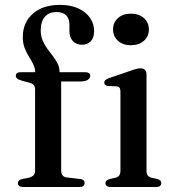

<svg xmlns="http://www.w3.org/2000/svg" viewBox="-20 -746 692 766"><path d="M224 -65.5Q224 -53.5 229.8 -46.2Q235.5 -39 247 -38L298.5 -32Q308 -31.5 312.8 -27Q317.5 -22.5 317.5 -15.5Q317.5 0 296.5 0H71.5Q62.5 0 57 -4Q51.5 -8 51.5 -15Q51.5 -22 56 -26Q60.5 -30 70 -32L95.5 -37Q108 -40.5 114 -47Q120 -53.5 120 -65V-389.5Q120 -399 115.5 -405.5Q111 -412 98 -416L67.5 -424Q53 -428.5 48 -433.2Q43 -438 43 -444Q43 -450 47.8 -454Q52.5 -458 62 -458H143.5L120.5 -441V-457.5Q120.5 -473.5 113.2 -488.5Q106 -503.5 96 -519Q86 -534.5 78.5 -554Q71 -573.5 71 -598.5Q71 -656 110.8 -691.2Q150.5 -726.5 219 -726.5Q262.5 -726.5 293 -712.2Q323.5 -698 339.5 -674.2Q355.5 -650.5 355.5 -622.5Q355.5 -595.5 342.2 -581.5Q329 -567.5 307.5 -567.5Q284.5 -567.5 270.8 -582Q257 -596.5 257 -621.5V-647Q257 -672 243.8 -685Q230.5 -698 205.5 -698Q175.5 -698 159 -679Q142.5 -660 142.5 -625Q142.5 -603 150 -585Q157.5 -567 168.8 -551.5Q180 -536 191.2 -521.8Q202.5 -507.5 210 -492.2Q217.5 -477 217.5 -460V-440L204.5 -458H320Q329.5 -458 334.8 -454.2Q340 -450.5 340 -443.5Q340 -433.5 330 -427.2Q320 -421 299 -421H224ZM564.5 -449V-65.5Q564.5 -52.5 569.5 -46Q574.5 -39.5 584 -37L607 -32Q615.5 -29.5 619.5 -25.5Q623.5 -21.5 623.5 -15.5Q623.5 -8.5 618.5 -4.2Q613.5 0 602.5 0H421.5Q411 0 405.8 -4.2Q400.5 -8.5 400.5 -15.5Q400.5 -21 404.5 -25Q408.5 -29 416.5 -31.5L441 -37Q450.5 -39.5 455.5 -46Q460.5 -52.5 460.5 -65V-380.5Q460.5 -391 457 -395.8Q453.5 -400.5 445 -401.5L411 -403Q403 -404 399.5 -407.5Q396 -411 396 -416Q396 -422.5 400 -426.2Q404 -430 414 -434L500 -463.5Q515.5 -469 524.5 -471.2Q533.5 -473.5 540 -473.5Q552.5 -473.5 558.5 -467Q564.5 -460.5 564.5 -449ZM502 -565.5Q470.5 -565.5 450.8 -583.2Q431 -601 431 -628.5Q431 -656.5 450.8 -674Q470.5 -691.5 502 -691.5Q534 -691.5 554 -674Q574 -656.5 574 -628.5Q574 -601 554 -583.2Q534 -565.5 502 -565.5Z"/></svg>

Font: Fraunces 28pt
Style: Regular
Weight: 400
Version: Version 1.000;[b76b70a41]